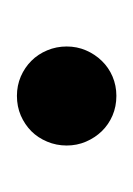

<svg xmlns="http://www.w3.org/2000/svg" viewBox="15 -454 158 228"><g transform="rotate(-90 94.0 -340.0)"><path d="M152.8 -339.8Q152.8 -327.6 148.2 -316.9Q143.6 -306.2 135.7 -298.1Q127.9 -290 117.2 -285.4Q106.4 -280.8 94.2 -280.8Q81.5 -280.8 70.8 -285.4Q60.1 -290 52.2 -298.1Q44.4 -306.2 39.8 -316.9Q35.2 -327.6 35.2 -339.8Q35.2 -352.1 39.8 -363Q44.4 -374 52.2 -381.8Q60.1 -389.6 70.8 -394.3Q81.5 -398.9 94.2 -398.9Q106.4 -398.9 117.2 -394.3Q127.9 -389.6 135.7 -381.8Q143.6 -374 148.2 -363Q152.8 -352.1 152.8 -339.8Z"/></g></svg>

Font: Charis SIL Cyr
Style: Bold
Weight: 700
Foundry: SIL International
Version: Version 5.000